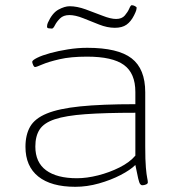

<svg xmlns="http://www.w3.org/2000/svg" viewBox="-20 -713 705 739"><path d="M270 6Q177 6 127.5 -33.5Q78 -73 78 -148Q78 -194 96 -225.5Q114 -257 160 -276Q206 -295 288.5 -303.5Q371 -312 501 -312V-359Q501 -431 457 -463Q413 -495 315 -495Q252 -495 209 -485Q166 -475 143 -465Q120 -455 115 -455Q111 -455 107.5 -463Q104 -471 104 -475Q104 -481 123 -490.5Q142 -500 173 -508.5Q204 -517 241.5 -523Q279 -529 316 -529Q434 -529 486.5 -488.5Q539 -448 539 -358V-150Q539 -96 541.5 -68Q544 -40 546.5 -28.5Q549 -17 549 -11Q549 -6 542 -3Q535 0 528 0Q523 0 519.5 -4.5Q516 -9 512 -25.5Q508 -42 501 -78Q482 -59 444.5 -39.5Q407 -20 361 -7Q315 6 270 6ZM276 -27Q314 -27 357.5 -38Q401 -49 440 -68.5Q479 -88 501 -114V-279Q384 -279 308.5 -273.5Q233 -268 191 -254Q149 -240 132.5 -214.5Q116 -189 116 -149Q116 -88 157.5 -57.5Q199 -27 276 -27ZM180 -603Q174 -603 167.5 -604Q161 -605 161 -610Q161 -618 164 -625Q181 -663 205 -676Q229 -689 248 -689Q276 -689 309.5 -677Q343 -665 374.5 -652.5Q406 -640 427 -640Q449 -640 460.5 -653.5Q472 -667 477.5 -680Q483 -693 487 -693Q493 -693 499.5 -689.5Q506 -686 506 -683Q506 -680 504.5 -674Q503 -668 496 -654Q484 -630 467 -618Q450 -606 422 -606Q393 -606 361.5 -618.5Q330 -631 300 -643Q270 -655 247 -655Q224 -655 211 -642Q198 -629 191.5 -616Q185 -603 180 -603Z"/></svg>

Font: Asap Expanded Thin
Style: Regular
Weight: 100
Width: 7
Designer: Pablo Cosgaya
Foundry: Omnibus-Type
Version: Version 3.001; ttfautohint (v1.8.4.7-5d5b)